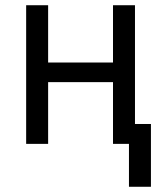

<svg xmlns="http://www.w3.org/2000/svg" viewBox="-20 -550 616 734"><path d="M473 164H557V-76H496V-530H412V-311H164V-530H80V0H164V-236H412V0H473Z"/></svg>

Font: Iosevka SS01 Extended
Style: Regular
Weight: 400
Width: 7
Monospace: yes
Designer: Belleve Invis
Foundry: Belleve Invis
Version: Version 3.4.7; ttfautohint (v1.8.3)